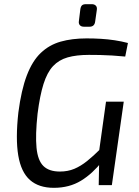

<svg xmlns="http://www.w3.org/2000/svg" viewBox="-20 -887 664 920"><path d="M395 -703Q430 -703 463.5 -701Q497 -699 530 -694Q563 -689 593 -681L580 -616Q549 -619 518 -621Q487 -623 458.5 -623.5Q430 -624 406 -624Q346 -624 304 -612Q262 -600 234 -570Q206 -540 188.5 -484.5Q171 -429 160 -342Q149 -240 155 -179Q161 -118 188 -91.5Q215 -65 267 -65Q305 -65 336 -78Q367 -91 397.5 -115.5Q428 -140 462 -174L471 -115Q447 -85 421.5 -61.5Q396 -38 368 -21Q340 -4 307.5 4.5Q275 13 238 13Q166 13 123.5 -24.5Q81 -62 67.5 -142Q54 -222 68 -348Q82 -456 108.5 -525.5Q135 -595 175.5 -633.5Q216 -672 270.5 -687.5Q325 -703 395 -703ZM573 -400 516 0H453L455 -108L450 -128L488 -400ZM420 -867Q432 -867 439 -860Q446 -853 444 -840L436 -784Q433 -759 409 -759H382Q369 -759 362.5 -766.5Q356 -774 358 -786L365 -843Q367 -856 373 -861.5Q379 -867 392 -867Z"/></svg>

Font: Exo 2
Style: Italic
Weight: 400
Italic angle: -8°
Designer: Natanael Gama
Foundry: Natanael Gama
Version: Version 2.010